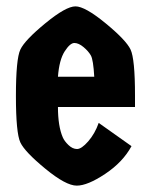

<svg xmlns="http://www.w3.org/2000/svg" viewBox="-20 -571 484 603"><path d="M404 -271V-235H162Q162 -175 177 -140Q182 -128 195 -115.5Q208 -103 222 -103Q236 -103 257 -127Q278 -151 290 -185L393 -112Q366 -62 310.5 -25Q255 12 221 12Q187 12 122.5 -41Q58 -94 44 -123.5Q30 -153 30 -269.5Q30 -386 44 -415.5Q58 -445 122.5 -498Q187 -551 217 -551Q247 -551 311.5 -498Q376 -445 390 -415.5Q404 -386 404 -271ZM162 -330H276Q273 -383 265.5 -396.5Q258 -410 242.5 -423Q227 -436 213.5 -436Q200 -436 183 -409.5Q166 -383 162 -330Z"/></svg>

Font: Germania One
Style: Regular
Weight: 400
Designer: John Vargas Beltran
Foundry: John Vargas Beltran
Version: Version 1.001